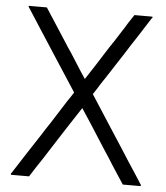

<svg xmlns="http://www.w3.org/2000/svg" viewBox="-52 -753 700 808"><g transform="rotate(5 298.5 -349.5)"><path d="M337.9 -360.4Q363.3 -320.3 389.6 -280.3Q415 -240.2 441.4 -200.2Q459 -171.9 477.5 -144.5Q495.1 -116.2 513.7 -87.9Q528.3 -65.4 543.9 -42Q558.6 -18.6 573.2 3.9Q573.2 4.9 572.3 5.9Q572.3 6.8 571.3 7.8Q569.3 7.8 566.4 7.8Q564.5 7.8 561.5 7.8Q559.6 7.8 557.6 7.8Q554.7 7.8 552.7 7.8Q547.9 7.8 543 7.8Q539.1 7.8 534.2 7.8Q529.3 7.8 524.4 7.8Q519.5 7.8 514.6 7.8Q510.7 7.8 505.9 7.8Q501 7.8 497.1 7.8Q496.1 6.8 495.1 5.9Q495.1 4.9 494.1 3.9Q471.7 -31.2 448.2 -66.4Q425.8 -102.5 402.3 -137.7Q386.7 -162.1 371.1 -186.5Q355.5 -210.9 339.8 -235.4Q329.1 -251 319.3 -266.6Q308.6 -282.2 298.8 -297.9Q277.3 -265.6 255.9 -232.4Q234.4 -199.2 212.9 -166Q197.3 -141.6 181.6 -117.2Q166 -92.8 150.4 -68.4Q137.7 -49.8 125 -30.3Q113.3 -11.7 100.6 7.8Q99.6 7.8 98.6 7.8Q97.7 7.8 96.7 7.8Q89.8 7.8 83 7.8Q75.2 7.8 68.4 7.8Q63.5 7.8 58.6 7.8Q53.7 7.8 48.8 7.8Q43 7.8 37.1 7.8Q31.2 7.8 24.4 7.8Q24.4 6.8 23.4 3.9Q24.4 1 28.3 -3.9Q54.7 -44.9 81.1 -85.9Q107.4 -127 134.8 -168Q152.3 -196.3 170.9 -223.6Q188.5 -252 207 -280.3Q219.7 -299.8 232.4 -320.3Q246.1 -339.8 258.8 -360.4Q234.4 -397.5 210 -435.5Q185.5 -472.7 161.1 -510.7Q144.5 -537.1 127 -563.5Q109.4 -589.8 92.8 -616.2Q78.1 -638.7 64.5 -660.2Q49.8 -682.6 36.1 -704.1Q36.1 -705.1 38.1 -707Q41 -707 47.9 -707Q54.7 -707 61.5 -707Q68.4 -707 75.2 -707Q80.1 -707 85 -707Q89.8 -707 94.7 -707Q98.6 -707 103.5 -707Q108.4 -707 112.3 -707Q113.3 -707 114.3 -706.1Q114.3 -705.1 115.2 -704.1Q136.7 -670.9 158.2 -637.7Q179.7 -604.5 201.2 -571.3Q215.8 -547.9 231.4 -525.4Q246.1 -502 260.7 -479.5Q270.5 -464.8 279.3 -450.2Q289.1 -435.5 298.8 -420.9Q318.4 -452.1 338.9 -482.4Q358.4 -513.7 377.9 -543.9Q392.6 -567.4 408.2 -589.8Q422.9 -613.3 437.5 -635.7Q449.2 -653.3 460 -671.9Q471.7 -689.5 483.4 -707Q484.4 -707 485.4 -707Q486.3 -707 487.3 -707Q494.1 -707 502 -707Q508.8 -707 515.6 -707Q520.5 -707 525.4 -707Q529.3 -707 534.2 -707Q540 -707 546.9 -707Q552.7 -707 558.6 -707Q558.6 -707 559.6 -706.1Q559.6 -705.1 560.5 -704.1Q558.6 -702.1 557.6 -700.2Q556.6 -698.2 554.7 -696.3Q530.3 -657.2 504.9 -618.2Q479.5 -580.1 455.1 -541Q437.5 -514.6 420.9 -488.3Q403.3 -461.9 386.7 -435.5Q380.9 -426.8 375 -418Q369.1 -409.2 363.3 -400.4Q357.4 -389.6 350.6 -379.9Q343.8 -370.1 337.9 -360.4Z"/></g></svg>

Font: LeFont
Style: Light
Weight: 300
Designer: Leryon MEDIA
Version: Version 1.0